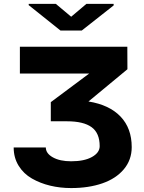

<svg xmlns="http://www.w3.org/2000/svg" viewBox="-20 -767 736 980"><path d="M343.3 192.9Q287.1 192.9 236.3 180.7Q185.5 168.5 143.1 144.3Q100.6 120.1 75.2 79.1Q49.8 38.1 49.8 -14.2H213.9Q213.9 16.1 249.8 36.1Q285.6 56.2 343.3 56.2Q410.2 56.2 449.5 34.2Q488.8 12.2 488.8 -21Q488.8 -87.9 447.5 -117.9Q406.2 -147.9 322.3 -147.9H239.3V-245.6L435.1 -391.6H81.5V-528.3H629.9L630.4 -413.6L431.6 -249Q538.1 -231.9 595.2 -172.1Q652.3 -112.3 652.3 -16.1Q652.3 48.8 612.3 96.7Q572.3 144.5 502.7 168.7Q433.1 192.9 343.3 192.9ZM288.6 -611.3 126.5 -740.7V-747.1H265.1L343.3 -681.6L420.9 -747.1H560.1V-739.3L397.5 -611.3Z"/></svg>

Font: Bert Sans Black
Style: Regular
Weight: 900
Designer: Christian Robertson, Adam Twardoch, & Cristiano Sobral
Foundry: Google
Version: Version 12.135;January 10, 2020;FontCreator 12.0.0.2547 64-b